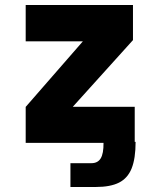

<svg xmlns="http://www.w3.org/2000/svg" viewBox="-20 -570 640 766"><path d="M82.5 -143.5 310.5 -405H82.5V-550H510.5V-410L270.5 -144H517.5V-4H521Q521 62.5 505.2 101.8Q489.5 141 455 158.5Q420.5 176 362 176H261V81H345Q370 81 381.8 61.8Q393.5 42.5 393 0H82.5Z"/></svg>

Font: JuliaMono Black
Style: Regular
Weight: 900
Monospace: yes
Designer: cormullion
Foundry: corm
Version: Version 0.054; ttfautohint (v1.8.4)